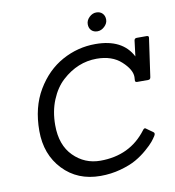

<svg xmlns="http://www.w3.org/2000/svg" viewBox="-96 -982 979 1073"><g transform="rotate(-10 394.0 -445.0)"><path d="M388 7Q258 7 176 -79.5Q94 -166 94 -300Q94 -434 151.5 -530.5Q209 -627 297.5 -675.5Q386 -724 486 -724Q640 -724 695 -617L706 -706Q708 -718 721 -718H777Q790 -718 788 -706L757 -488Q755 -475 743 -475H680Q667 -475 669 -488Q670 -501 670 -505Q670 -547 618 -594.5Q566 -642 479 -642Q371 -642 283 -562Q240 -523 213.5 -459Q187 -395 187 -316Q187 -203 250 -140Q313 -77 402 -77Q570 -77 665 -203Q675 -218 684 -209L723 -181Q730 -174 721.5 -160.5Q713 -147 700 -131Q687 -115 657 -89Q627 -63 592 -43Q557 -23 502.5 -8Q448 7 388 7ZM522 -897Q544 -897 557 -883.5Q570 -870 570 -848.5Q570 -827 551.5 -809.5Q533 -792 511.5 -792Q490 -792 477 -805Q464 -818 464 -840Q464 -862 482 -879.5Q500 -897 522 -897Z"/></g></svg>

Font: Sanchez
Style: Italic
Weight: 400
Designer: Daniel Hernández
Foundry: LatinoType
Version: Version 1.001